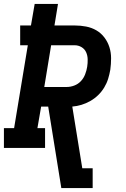

<svg xmlns="http://www.w3.org/2000/svg" viewBox="-24 -755 644 980"><path d="M289 205 222 -211H186L167 -101H206V0H-4V-101H48L118 -524H79V-625H134L153 -735H272L254 -625H357Q387 -625 415.5 -619.5Q444 -614 468 -600Q492 -586 509 -563.5Q526 -541 534.5 -514Q543 -487 543 -457.5Q543 -428 539 -399Q535 -376 528 -353Q521 -330 508 -308.5Q495 -287 477 -269.5Q459 -252 437 -239.5Q415 -227 392 -220Q369 -213 345 -211L396 104H449V205ZM316 -311Q336 -311 355.5 -318.5Q375 -326 389 -341Q403 -356 410.5 -375.5Q418 -395 421 -414Q424 -433 423.5 -452.5Q423 -472 415.5 -488.5Q408 -505 392 -514.5Q376 -524 357 -524H237L202 -311Z"/></svg>

Font: Iosevka Slab Extended Oblique
Style: Bold
Weight: 700
Width: 7
Italic angle: -9°
Monospace: yes
Designer: Belleve Invis
Foundry: Belleve Invis
Version: Version 11.1.1; ttfautohint (v1.8.3)